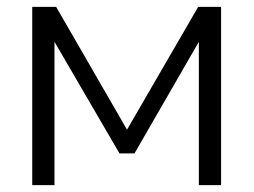

<svg xmlns="http://www.w3.org/2000/svg" viewBox="-20 -541 741 561"><path d="M74.2 0V-521H144L351.1 -162.1L559.1 -521H626V0H561V-418.9L373 -92.8H329.1L139.2 -418.9V0Z"/></svg>

Font: Rawline
Style: Regular
Weight: 400
Designer: Matt McInerney, Pablo Impallari, Rodrigo Fuenzalida
Foundry: Matt McInerney, Pablo Impallari, Rodrigo Fuenzalida
Version: Version 4.020;PS 004.020;hotconv 1.0.88;makeotf.lib2.5.64775